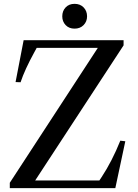

<svg xmlns="http://www.w3.org/2000/svg" viewBox="-20 -979 716 999"><path d="M103 -770H623V-743L163 -40H497L509 -58Q563 -140 606 -247L632 -244L580 0H31V-28L489 -730H171L159 -708Q109 -617 87 -551L61 -552ZM304 -894Q304 -922 321.5 -940.5Q339 -959 368 -959Q397 -959 415 -940.5Q433 -922 433 -894Q433 -867 415 -848.5Q397 -830 368 -830Q339 -830 321.5 -848.5Q304 -867 304 -894Z"/></svg>

Font: Libre Caslon Text
Style: Regular
Weight: 400
Designer: Pablo Impallari, Rodrigo Fuenzalida
Foundry: Pablo Impallari, Rodrigo Fuenzalida
Version: Version 1.002